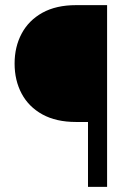

<svg xmlns="http://www.w3.org/2000/svg" viewBox="-20 -731 522 751"><path d="M398.9 0H324.2V-253.9H277.3Q199.7 -253.9 146 -283.4Q92.3 -313 64.7 -364.7Q37.1 -416.5 37.1 -482.4Q37.1 -547.9 64.7 -599.6Q92.3 -651.4 146 -681.2Q199.7 -710.9 277.3 -710.9H398.9Z"/></svg>

Font: Vazirmatn UI Light
Style: Regular
Weight: 300
Designer: Saber Rastikerdar
Foundry: Saber Rastikerdar
Version: Version 33.003